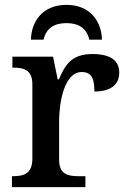

<svg xmlns="http://www.w3.org/2000/svg" viewBox="-20 -769 525 789"><path d="M107 -606H159C170 -654 204 -674 253 -674C302 -674 336 -654 347 -606H399C397 -681 351 -749 253 -749C155 -749 109 -681 107 -606ZM29 0H331V-45H302C259 -45 223 -53 223 -112V-273C223 -342 242 -473 316 -473C355 -473 368 -448 368 -393C439 -393 470 -424 470 -471C470 -519 435 -547 360 -547C274 -547 248 -503 222 -443H217L198 -536H31V-491H34C78 -491 113 -482 113 -423V-117C113 -54 77 -45 32 -45H29Z"/></svg>

Font: Noto Serif Thai Medium
Style: Regular
Weight: 500
Designer: Monotype Design Team
Foundry: Monotype Imaging Inc.
Version: Version 1.901;PS 001.901;hotconv 1.0.88;makeotf.lib2.5.64775